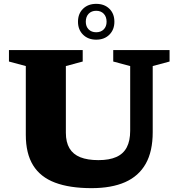

<svg xmlns="http://www.w3.org/2000/svg" viewBox="-20 -964 926 997"><path d="M656 -285V-621L568 -644.5V-704H860.5V-644.5L773 -621V-277.5Q773 -178 736.8 -113.8Q700.5 -49.5 629.8 -18.2Q559 13 455.5 13Q341.5 13 265.5 -15.8Q189.5 -44.5 151.8 -105.8Q114 -167 114 -264V-621L26.5 -644.5V-704H409.5V-644.5L322 -621V-274.5Q322 -225.5 340.8 -194Q359.5 -162.5 397 -147.5Q434.5 -132.5 491 -132.5Q547.5 -132.5 584 -148.8Q620.5 -165 638.2 -198.8Q656 -232.5 656 -285ZM479.5 -944Q522 -944 548 -918.5Q574 -893 574 -851Q574 -810 548 -784Q522 -758 479.5 -758Q437.5 -758 411.2 -784Q385 -810 385 -851Q385 -893 411.2 -918.5Q437.5 -944 479.5 -944ZM479.5 -796.5Q504 -796.5 518.8 -811.5Q533.5 -826.5 533.5 -851Q533.5 -877 518.8 -892.5Q504 -908 479.5 -908Q455 -908 440.2 -892.5Q425.5 -877 425.5 -851Q425.5 -826.5 440.2 -811.5Q455 -796.5 479.5 -796.5Z"/></svg>

Font: Newsreader 7pt
Style: Bold
Weight: 700
Designer: Hugues Gentile
Foundry: Production Type
Version: Version 1.003